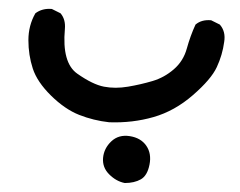

<svg xmlns="http://www.w3.org/2000/svg" viewBox="-20 -111 540 432"><path d="M260.7 300.8Q241.2 296.9 225.6 281.2Q210 265.6 211.9 244.1Q213.9 222.7 230.5 207Q247.1 191.4 272 195.3Q296.9 199.2 309.1 216.8Q321.3 234.4 316.4 259.3Q311.5 284.2 296.9 292.5Q282.2 300.8 260.7 300.8ZM225.6 164.1Q190.4 160.2 158.2 147.5Q126 134.8 94.7 104Q63.5 73.2 53.7 43Q43.9 12.7 43.9 -20.5Q43.9 -53.7 59.6 -81.1Q75.2 -92.8 96.7 -90.8L116.2 -81.1Q127.9 -67.4 126 -45.9Q119.1 30.3 153.8 54.7Q188.5 79.1 213.9 84Q239.3 88.9 268.1 84Q296.9 79.1 323.2 71.3Q349.6 63.5 371.1 44.9Q392.6 26.4 400.4 -2Q408.2 -30.3 419.9 -55.7Q433.6 -67.4 455.1 -65.4L474.6 -55.7Q488.3 -40 484.4 -16.6Q480.5 12.7 467.8 40Q455.1 67.4 414.1 103Q373 138.7 325.7 152.3Q278.3 166 225.6 164.1Z"/></svg>

Font: NaikaiFont
Style: Regular
Weight: 400
Version: Version 1.67